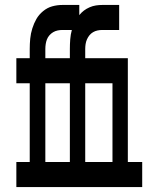

<svg xmlns="http://www.w3.org/2000/svg" viewBox="-20 -755 640 775"><path d="M46 0V-101H100V-419H46V-520H100V-557Q100 -578 102 -599Q104 -620 110.5 -640.5Q117 -661 127 -678.5Q137 -696 154 -710Q171 -724 191 -729.5Q211 -735 232 -735H300V-694Q309 -705 319 -712.5Q329 -720 341.5 -725.5Q354 -731 367 -733Q380 -735 393 -735H461V-634H393Q383 -634 373.5 -632Q364 -630 355.5 -625Q347 -620 341 -612.5Q335 -605 331 -596Q327 -587 325.5 -577Q324 -567 324 -557V-520H496V-101H554V0ZM163 -520H262V-557Q262 -577 263.5 -596.5Q265 -616 270 -634H232Q222 -634 212.5 -632Q203 -630 194.5 -625Q186 -620 179.5 -612.5Q173 -605 169.5 -596Q166 -587 164.5 -577Q163 -567 163 -557ZM324 -101H434V-419H324ZM163 -101H262V-419H163Z"/></svg>

Font: Iosevka HT Extended
Style: Bold
Weight: 700
Width: 7
Monospace: yes
Designer: Belleve Invis
Foundry: Belleve Invis
Version: Version 32.3.0; ttfautohint (v1.8.4)